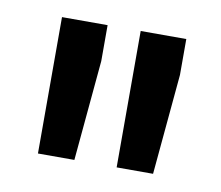

<svg xmlns="http://www.w3.org/2000/svg" viewBox="-43 -799 405 352"><g transform="rotate(10 159.5 -623.0)"><path d="M131.8 -750V-683.1L114.7 -496.1H46.9V-750ZM278.3 -750V-683.1L261.2 -496.1H193.4V-750Z"/></g></svg>

Font: Vazirmatn RD Medium
Style: Regular
Weight: 500
Designer: Saber Rastikerdar
Foundry: Saber Rastikerdar
Version: Version 33.003